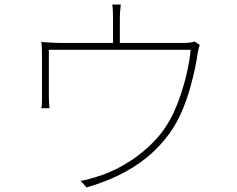

<svg xmlns="http://www.w3.org/2000/svg" viewBox="-20 -805 1040 841"><path d="M509 -785Q507 -771 506 -754Q505 -737 505 -727Q505 -717 505 -694Q505 -671 505 -646Q505 -621 505 -604H475Q475 -622 475 -647Q475 -672 475 -694.5Q475 -717 475 -727Q475 -737 474.5 -754Q474 -771 472 -785ZM855 -608Q853 -603 850 -592Q847 -581 845 -567Q842 -543 834 -505Q826 -467 813.5 -422Q801 -377 783 -332.5Q765 -288 742 -250Q707 -193 653.5 -142Q600 -91 526.5 -51Q453 -11 359 16L333 -13Q349 -15 365.5 -19.5Q382 -24 398 -29Q458 -46 518 -80Q578 -114 629.5 -161Q681 -208 714 -262Q743 -310 764.5 -370Q786 -430 799 -488Q812 -546 815 -587H194Q194 -569 194 -538.5Q194 -508 194 -475Q194 -442 194 -414.5Q194 -387 194 -376Q194 -366 195 -352.5Q196 -339 197 -331H161Q163 -339 163.5 -352.5Q164 -366 164 -375Q164 -387 164 -411Q164 -435 164 -463.5Q164 -492 164 -516.5Q164 -541 164 -553Q164 -568 163.5 -587Q163 -606 161 -621Q179 -620 200.5 -618.5Q222 -617 246 -617H779Q804 -617 815.5 -619Q827 -621 833 -623Z"/></svg>

Font: Noto Sans HK Thin
Style: Regular
Weight: 100
Designer: Ryoko NISHIZUKA 西塚涼子 (kana, bopomofo & ideographs); Paul D. Hunt (Latin, Greek & Cyrillic); Sandoll Communications 산돌커뮤니
Foundry: Adobe
Version: Version 2.004-H2;hotconv 1.0.118;makeotfexe 2.5.65603